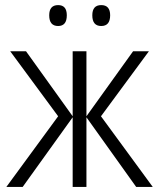

<svg xmlns="http://www.w3.org/2000/svg" viewBox="-20 -733 624 753"><path d="M564 -532 376 -277 579 0H514L319 -273V0H265V-273L69 0H5L208 -277L20 -532H82L265 -277V-532H319V-277L502 -532ZM342 -673Q342 -631 377 -631Q412 -631 412 -673Q412 -713 377 -713Q342 -713 342 -673ZM173 -673Q173 -631 208 -631Q242 -631 242 -673Q242 -713 208 -713Q173 -713 173 -673Z"/></svg>

Font: Noto Sans UI SemiCondensed Light
Style: Regular
Weight: 300
Width: 4
Designer: Monotype Design Team
Foundry: Monotype Imaging Inc.
Version: Version 1.901